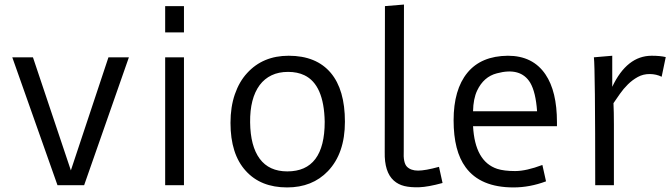

<svg xmlns="http://www.w3.org/2000/svg" viewBox="-20 -818 2965 848"><path d="M34.2 -564.9H125.5L293 -65.4L459 -564.9H549.3L351.6 0H233.9Z M709.5 -791H792.5V-674.8H709.5ZM709.5 -564.9H792.5V0H709.5Z M998 -275.4Q998 -345.7 1017.3 -401.6Q1036.6 -457.5 1071.3 -495.1Q1141.1 -571.8 1254.9 -571.8Q1377 -571.8 1440.9 -496.1Q1503.4 -421.9 1503.4 -280.3Q1503.4 -140.6 1428.2 -62Q1359.4 9.8 1248 9.8Q1131.3 9.8 1065.4 -63.5Q998 -137.2 998 -275.4ZM1249 -61Q1414.1 -61 1414.1 -280.3Q1411.1 -444.3 1324.2 -485.8Q1293.5 -500.5 1252.2 -500.5Q1210.9 -500.5 1179.7 -485.6Q1148.4 -470.7 1127 -442.4Q1083.5 -383.3 1084.7 -277.8Q1085.9 -172.4 1127.2 -116.7Q1168.5 -61 1249 -61Z M1763.2 -152.3Q1760.3 -99.1 1777.3 -81.8Q1794.4 -64.5 1826.4 -64.5Q1858.4 -64.5 1918.9 -81.1L1934.6 -9.8Q1870.1 7.8 1831.8 9Q1793.5 10.3 1766.1 3.7Q1738.8 -2.9 1719.2 -20.5Q1677.2 -58.1 1679.2 -147L1680.2 -791L1764.2 -797.9Z M2391.6 -17.1Q2319.8 9.8 2248 9.8Q2101.6 9.8 2036.6 -79.1Q1983.4 -150.9 1983.4 -286.6Q1983.4 -422.4 2044.2 -496.6Q2105 -570.8 2223.1 -571.8Q2333.5 -571.8 2389.2 -489.3Q2439.9 -414.6 2439.9 -278.3V-260.7H2069.3Q2077.6 -105 2175.8 -72.3Q2206.1 -62.5 2255.1 -62.5Q2304.2 -62.5 2375.5 -89.4ZM2352.1 -326.7Q2346.2 -411.1 2321.8 -452.6Q2279.3 -522.5 2174.3 -494.1Q2116.2 -479 2087.4 -418Q2070.3 -381.8 2069.3 -326.7Z M2689.5 -362.3Q2691.4 -325.2 2691.4 -268.6V0H2608.9Q2608.9 -518.1 2603 -564.9L2684.1 -571.8V-434.6Q2749 -571.8 2858.4 -571.8Q2896 -571.8 2920.4 -565.9L2902.3 -479Q2878.9 -490.7 2849.9 -491Q2820.8 -491.2 2796.9 -478Q2772.9 -464.8 2753.2 -445.3Q2733.4 -425.8 2717.8 -403.3Z"/></svg>

Font: Duru Sans
Style: Regular
Weight: 400
Designer: Onur Yazõcõgil
Foundry: Onur Yazõcõgil
Version: Version 1.001